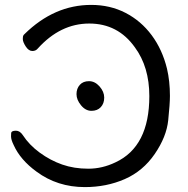

<svg xmlns="http://www.w3.org/2000/svg" viewBox="-20 -739 765 783"><path d="M391 -302Q377 -287 353 -287Q329 -287 310.5 -309.5Q292 -332 292 -355Q292 -378 305.5 -393Q319 -408 343 -408Q367 -408 386 -386.5Q405 -365 405 -341Q405 -317 391 -302ZM326 24Q214 24 129 -39Q63 -87 36 -147Q25 -169 25 -183Q25 -185 25.5 -195.5Q26 -206 45 -206Q61 -206 73 -188Q99 -148 142 -116.5Q185 -85 233.5 -68Q282 -51 340 -51Q397 -51 451 -77Q589 -141 589 -347Q589 -466 530 -546Q461 -643 344 -643Q226 -643 134 -541Q126 -531 112 -531Q97 -531 85 -549.5Q73 -568 73 -580Q73 -581 73.5 -588Q74 -595 80 -600Q201 -719 352 -719Q429 -719 492 -686.5Q555 -654 598.5 -595.5Q642 -537 661 -459Q673 -408 673 -348Q673 -316 666 -248.5Q659 -181 611 -111Q563 -41 488.5 -8.5Q414 24 326 24Z"/></svg>

Font: LXGW WenKai Medium
Style: Regular
Weight: 500
Designer: LXGW / Fontworks Inc.
Foundry: LXGW / Fontworks Inc.
Version: Version 1.501; October 10, 2024